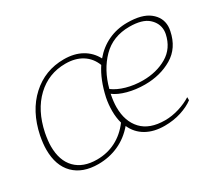

<svg xmlns="http://www.w3.org/2000/svg" viewBox="-101 -708 1034 918"><g transform="rotate(-30 416.0 -248.5)"><path d="M32 -174Q32 -206 40 -248Q65 -369 140.5 -438Q216 -507 320 -507Q377 -507 418 -484Q459 -461 481 -419Q517 -462 565 -484.5Q613 -507 670 -507Q751 -507 791.5 -475Q832 -443 832 -395Q832 -383 829 -369Q812 -285 747 -246.5Q682 -208 597 -208Q547 -208 502.5 -220Q458 -232 432 -252Q424 -212 424 -182Q424 -104 467 -58Q510 -12 595 -12Q633 -12 672 -24Q711 -36 741 -55V-38Q713 -17 671 -3.5Q629 10 580 10Q521 10 479 -14Q437 -38 417 -83Q378 -37 326 -13.5Q274 10 214 10Q128 10 80 -38Q32 -86 32 -174ZM406 -108Q397 -140 397 -177Q397 -213 404 -248Q423 -335 462 -394Q445 -438 407.5 -461.5Q370 -485 316 -485Q223 -485 156.5 -422Q90 -359 67 -248Q59 -206 59 -177Q59 -98 101 -55Q143 -12 219 -12Q276 -12 323.5 -36.5Q371 -61 406 -108ZM803 -368Q805 -380 805 -387Q805 -427 772.5 -456Q740 -485 669 -485Q578 -485 520 -426Q462 -367 438 -275Q466 -254 508.5 -242Q551 -230 598 -230Q674 -230 731 -263.5Q788 -297 803 -368Z"/></g></svg>

Font: Trirong Thin
Style: Italic
Weight: 250
Italic angle: -12°
Designer: Katatrad Team
Foundry: CadsonDemak
Version: Version 1.001